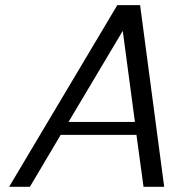

<svg xmlns="http://www.w3.org/2000/svg" viewBox="-20 -720 663 740"><path d="M15.1 0ZM533.2 -2.9ZM15.1 0 432.1 -700.2H520L612.8 0H533.2L505.9 -200.2H213.9L95.2 0ZM453.1 -601.1 244.1 -250H500Z"/></svg>

Font: Pfennig
Style: Italic
Weight: 500
Italic angle: -13°
Version: Version 20120410 ; ttfautohint (v0.8)